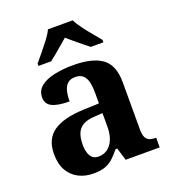

<svg xmlns="http://www.w3.org/2000/svg" viewBox="-140 -871 880 986"><g transform="rotate(-20 300.0 -378.0)"><path d="M202 10Q158 10 122.5 -8Q87 -26 66 -62Q45 -98 45 -153Q45 -235 100.5 -273.5Q156 -312 269 -316L351 -319V-374Q351 -411 345 -436Q339 -461 324 -474.5Q309 -488 282 -488Q256 -488 241 -475Q226 -462 219.5 -438Q213 -414 213 -380Q150 -380 118.5 -395.5Q87 -411 87 -447Q87 -484 115 -506.5Q143 -529 190 -539Q237 -549 293 -549Q398 -549 450.5 -511Q503 -473 503 -379V-124Q503 -96 509 -81Q515 -66 528 -59.5Q541 -53 563 -53H567V0H381L360 -69H351Q329 -42 309.5 -24.5Q290 -7 265 1.5Q240 10 202 10ZM257 -63Q286 -63 307 -79Q328 -95 339.5 -123.5Q351 -152 351 -191V-266L306 -263Q266 -261 243 -247.5Q220 -234 210 -209.5Q200 -185 200 -149Q200 -121 206.5 -101.5Q213 -82 225.5 -72.5Q238 -63 257 -63ZM125 -619Q141 -638 162.5 -664Q184 -690 204.5 -717Q225 -744 235 -766H370Q381 -744 401 -717Q421 -690 443 -664Q465 -638 480 -619V-606H411Q397 -617 377 -633Q357 -649 337 -666Q317 -683 302 -696Q287 -683 267 -666Q247 -649 228 -633Q209 -617 194 -606H125Z"/></g></svg>

Font: Noto Serif Hebrew
Style: Bold
Weight: 700
Version: Version 2.003